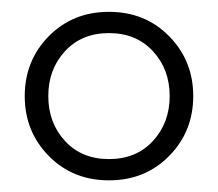

<svg xmlns="http://www.w3.org/2000/svg" viewBox="-20 -710 370 326"><path d="M267.3 -445.3Q226.6 -403.8 165 -403.8Q103.5 -403.8 62.7 -445.3Q22 -486.8 22 -546.9Q22 -606.9 62.7 -648.4Q103.5 -689.9 165 -689.9Q226.6 -689.9 267.3 -648.4Q308.1 -606.9 308.1 -546.9Q308.1 -486.8 267.3 -445.3ZM90.3 -470.7Q118.7 -439.9 165 -439.9Q211.4 -439.9 239.7 -470.7Q268.1 -501.5 268.1 -546.9Q268.1 -592.3 239.7 -623Q211.4 -653.8 165 -653.8Q118.7 -653.8 90.3 -623Q62 -592.3 62 -546.9Q62 -501.5 90.3 -470.7Z"/></svg>

Font: Margherita Light
Style: Regular
Weight: 300
Designer: James Puckett
Foundry: Dunwich Type Founders
Version: Version 1.008;hotconv 1.0.109;makeotfexe 2.5.65596